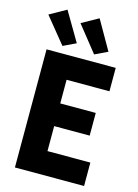

<svg xmlns="http://www.w3.org/2000/svg" viewBox="-142 -1054 815 1130"><g transform="rotate(15 265.5 -488.5)"><path d="M65.4 0V-719.7H486.8V-577.1H225.6V-433.1H441.9V-294.9H225.6V-142.6H486.8V0ZM150.4 -763.2 22.5 -920.4 124 -977.1 228 -800.3ZM343.3 -763.2 218.3 -920.4 319.8 -977.1 420.9 -800.3Z"/></g></svg>

Font: Reddit Sans ExtraBold
Style: Regular
Weight: 800
Designer: Stephen Hutchings
Foundry: Reddit
Version: Version 1.014; ttfautohint (v1.8.4.7-5d5b)